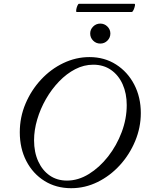

<svg xmlns="http://www.w3.org/2000/svg" viewBox="-20 -976 760 1009"><path d="M354 13Q275 13 214 -25Q153 -63 118.5 -129.5Q84 -196 84 -281Q84 -360 114 -431Q144 -502 195.5 -557.5Q247 -613 313 -644.5Q379 -676 450 -676Q529 -676 590 -637Q651 -598 685.5 -531.5Q720 -465 720 -382Q720 -306 690.5 -235Q661 -164 610 -108Q559 -52 493 -19.5Q427 13 354 13ZM332 -27Q391 -27 447 -61.5Q503 -96 548 -153.5Q593 -211 619.5 -281.5Q646 -352 646 -424Q646 -485 624.5 -533Q603 -581 563.5 -608.5Q524 -636 470 -636Q421 -636 375.5 -612.5Q330 -589 290.5 -548Q251 -507 221.5 -455.5Q192 -404 175.5 -348Q159 -292 159 -239Q159 -176 181 -128Q203 -80 241.5 -53.5Q280 -27 332 -27ZM507 -747Q485 -747 469.5 -762.5Q454 -778 454 -800Q454 -821 469.5 -836.5Q485 -852 507 -852Q529 -852 544.5 -836.5Q560 -821 560 -800Q560 -778 544.5 -762.5Q529 -747 507 -747ZM383 -913Q379 -913 380.5 -924Q382 -935 386.5 -945.5Q391 -956 395 -956H686Q691 -956 689 -945.5Q687 -935 682 -924Q677 -913 672 -913Z"/></svg>

Font: Junicode SmExp
Style: Italic
Weight: 400
Width: 6
Italic angle: -11°
Designer: Peter S. Baker
Version: Version 2.205; ttfautohint (v1.8.4)